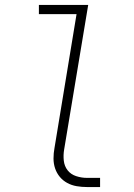

<svg xmlns="http://www.w3.org/2000/svg" viewBox="-20 -755 540 775"><path d="M331 0Q310 0 289.5 -3.5Q269 -7 251.5 -16.5Q234 -26 221.5 -41Q209 -56 202.5 -75Q196 -94 196 -115.5Q196 -137 200 -158L289 -698H137V-735H336L239 -152Q235 -129 237.5 -106.5Q240 -84 253 -67.5Q266 -51 287.5 -44Q309 -37 331 -37H384V0Z"/></svg>

Font: Iosevka Slab XLtObl
Style: Regular
Weight: 200
Italic angle: -9°
Monospace: yes
Designer: Belleve Invis
Foundry: Belleve Invis
Version: Version 11.1.1; ttfautohint (v1.8.3)